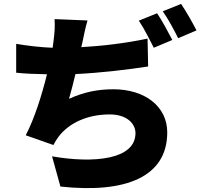

<svg xmlns="http://www.w3.org/2000/svg" viewBox="-20 -896 1040 985"><path d="M737 -698C619 -673 501 -660 397 -654L403 -680C411 -716 417 -751 429 -791L260 -798C262 -762 261 -736 255 -688C254 -677 252 -665 250 -651C191 -653 123 -661 63 -671V-523C108 -518 163 -516 221 -515C195 -409 157 -288 112 -202L254 -152C263 -169 270 -181 280 -194C335 -267 431 -309 543 -309C629 -309 675 -263 675 -213C675 -76 458 -57 247 -94L290 61C621 97 838 14 838 -217C838 -350 723 -438 562 -438C482 -438 411 -424 334 -389C345 -428 357 -472 367 -516C497 -522 644 -540 740 -555ZM692 -790C719 -751 748 -692 769 -651L864 -691C846 -726 811 -791 786 -828ZM815 -838C842 -800 874 -741 894 -700L988 -740C971 -774 935 -838 909 -876Z"/></svg>

Font: Noto Sans Korean Black
Style: Bold
Weight: 900
Designer: Ryoko NISHIZUKA (kana & ideographs); Paul D. Hunt (Latin, Greek & Cyrillic); Wenlong ZHANG (bopomofo); Sandoll Communica
Foundry: Adobe Systems Incorporated
Version: Version 1.000;PS 1;hotconv 1.0.78;makeotf.lib2.5.61930